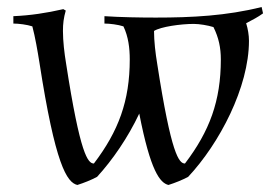

<svg xmlns="http://www.w3.org/2000/svg" viewBox="-20 -511 768 546"><path d="M680 -445C699 -455 713 -462 728 -473L724 -491C624 -466 526 -461 423 -461C379 -461 321 -462 277 -465V-444C292 -444 316 -441 331 -436C345 -407 349 -374 349 -342C349 -224 317 -138 247 -46C230 -46 208 -71 168 -330C163 -360 159 -394 159 -423C159 -444 161 -460 167 -481L160 -485C112 -474 66 -467 18 -465V-444C33 -444 57 -441 72 -436C80 -406 87 -365 92 -334C137 -43 170 8 200 15C219 9 239 1 256 -8C300 -56 344 -120 376 -188C408 -24 435 9 459 15C478 9 498 1 515 -8C604 -103 688 -263 688 -395C688 -411 685 -429 680 -445ZM587 -434C602 -404 608 -375 608 -342C608 -224 576 -138 506 -46C489 -46 467 -71 427 -330C422 -360 418 -394 418 -423C437 -435 494 -443 531 -443C547 -443 571 -439 587 -434Z"/></svg>

Font: Almendra
Style: Regular
Weight: 400
Designer: Ana Sanfelippo
Foundry: Ana Sanfelippo
Version: Version 1.003